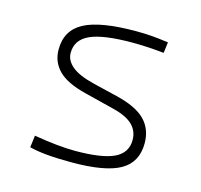

<svg xmlns="http://www.w3.org/2000/svg" viewBox="-84 -618 754 719"><g transform="rotate(15 293.0 -258.5)"><path d="M252.9 9.8Q196.8 9.8 157.7 6.3Q118.7 2.9 87.9 -4.9L93.8 -51.3Q189 -35.2 252.9 -35.2Q356.9 -35.2 404.1 -57.6Q451.2 -80.1 451.2 -129.9Q451.2 -164.6 427.5 -188Q403.8 -211.4 351.1 -224.6L236.3 -253.4Q161.1 -272 128.4 -305.2Q95.7 -338.4 95.7 -386.2Q95.7 -460.9 158 -494.1Q220.2 -527.3 359.4 -527.3Q391.6 -527.3 419.7 -525.1Q447.8 -522.9 484.4 -517.6L479 -475.6Q439 -479.5 409.9 -481Q380.9 -482.4 356.4 -482.4Q243.7 -482.4 193.1 -459.5Q142.6 -436.5 142.6 -385.7Q142.6 -356.4 169.7 -333.7Q196.8 -311 258.8 -295.9L350.1 -273.9Q429.2 -254.9 463.6 -219.7Q498 -184.6 498 -129.9Q498 -56.2 440.2 -23.2Q382.3 9.8 252.9 9.8Z"/></g></svg>

Font: Cascadia Mono NF ExtraLight
Style: Regular
Weight: 200
Monospace: yes
Designer: Aaron Bell
Foundry: Saja Typeworks
Version: Version 2404.023; ttfautohint (v1.8.4)